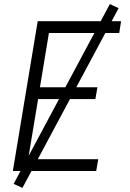

<svg xmlns="http://www.w3.org/2000/svg" viewBox="-20 -839 640 942"><path d="M43 0 165 -735H574L565 -677H220L176 -411H458L448 -353H167L118 -58H462L452 0ZM90 83 47 63 519 -819 562 -799Z"/></svg>

Font: Iosevka Curly LtExObl
Style: Regular
Weight: 300
Width: 7
Italic angle: -9°
Monospace: yes
Designer: Belleve Invis
Foundry: Belleve Invis
Version: Version 11.1.0; ttfautohint (v1.8.3)